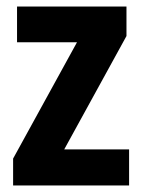

<svg xmlns="http://www.w3.org/2000/svg" viewBox="-20 -566 435 586"><path d="M374 0H20V-82L215 -437H32V-546H366V-456L176 -110H374Z"/></svg>

Font: Noto Sans Gurmukhi Condensed
Style: Bold
Weight: 700
Width: 3
Designer: Jelle Bosma - Monotype Design Team
Foundry: Monotype Imaging Inc.
Version: Version 2.004; ttfautohint (v1.8.4.7-5d5b)